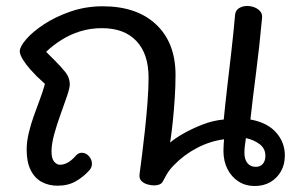

<svg xmlns="http://www.w3.org/2000/svg" viewBox="-20 -608 989 641"><path d="M830 13Q800 13 776.5 -2Q753 -17 739.5 -43.5Q726 -70 726 -104Q726 -112 726.5 -122Q727 -132 728 -143Q682 -137 638.5 -114.5Q595 -92 561 -57Q546 -42 537 -26.5Q528 -11 524 -3Q520 5 512 8Q504 11 494 11Q484 11 472 7.5Q460 4 452 -4Q444 -12 446 -27Q449 -50 454 -89Q459 -128 464 -174.5Q469 -221 472.5 -267Q476 -313 476 -349Q476 -428 435.5 -471Q395 -514 320 -514Q281 -514 246.5 -503Q212 -492 184 -474Q156 -456 134 -435L164 -405Q183 -386 198 -367.5Q213 -349 213 -326Q213 -315 204 -288Q195 -261 182.5 -227Q170 -193 161 -160Q152 -127 152 -103Q152 -78 161 -68Q170 -58 180 -58Q194 -58 207.5 -66Q221 -74 234 -89Q242 -98 253 -98Q267 -98 277 -86.5Q287 -75 287 -61Q287 -55 284.5 -49Q282 -43 277 -38Q258 -17 232.5 -2.5Q207 12 172 12Q143 12 119.5 -0.5Q96 -13 82.5 -40Q69 -67 69 -108Q69 -134 75.5 -162Q82 -190 92 -218.5Q102 -247 112.5 -274.5Q123 -302 130 -328L103 -353Q95 -361 81 -376.5Q67 -392 56.5 -409Q46 -426 46 -437Q46 -452 67.5 -477Q89 -502 127 -527Q165 -552 215.5 -569.5Q266 -587 323 -587Q437 -587 501.5 -526Q566 -465 566 -358Q566 -322 563.5 -282Q561 -242 557 -203.5Q553 -165 548 -132Q564 -146 593 -162.5Q622 -179 657 -192.5Q692 -206 727 -209Q732 -261 738.5 -316.5Q745 -372 752 -432.5Q759 -493 765 -560Q767 -574 778.5 -581Q790 -588 805 -588Q818 -588 829.5 -583.5Q841 -579 848.5 -570.5Q856 -562 855 -549Q846 -451 835 -366.5Q824 -282 816 -209Q872 -199 901.5 -166Q931 -133 931 -89Q931 -59 918 -36Q905 -13 882.5 0Q860 13 830 13ZM834 -51Q849 -51 857.5 -61Q866 -71 866 -88Q866 -112 847 -126.5Q828 -141 801 -147Q799 -134 797.5 -121.5Q796 -109 796 -98Q796 -76 806 -63.5Q816 -51 834 -51Z"/></svg>

Font: Playpen Sans Thai
Style: Regular
Weight: 400
Designer: Sirin Gunkloy, Laura Meseguer, Veronika Burian, José Scaglione
Foundry: TypeTogether
Version: Version 2.000